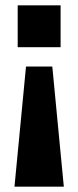

<svg xmlns="http://www.w3.org/2000/svg" viewBox="-20 -516 292 716"><path d="M34 180 77 -268H175L218 180ZM46 -340V-496H206V-340Z"/></svg>

Font: Nunito Sans 10pt SemiCondensed ExtraBold
Style: Regular
Weight: 800
Width: 4
Designer: Vernon Adams
Foundry: Vernon Adams
Version: Version 3.101;gftools[0.9.27]